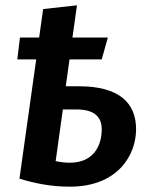

<svg xmlns="http://www.w3.org/2000/svg" viewBox="-20 -686 563 721"><path d="M277 -362H227L241 -463H362L385 -545H252L269 -666L142 -652L127 -545H55L45 -463H116L53 -15C113 3 172 15 242 15C423 15 491 -104 491 -201C491 -299 428 -362 277 -362ZM242 -75C223 -75 209 -77 189 -81L216 -275H267C337 -275 362 -245 362 -200C362 -141 333 -75 242 -75Z"/></svg>

Font: Fira Sans Medium
Style: Italic
Weight: 500
Italic angle: -8°
Designer: bBox Type GmbH & Carrois Corporate GbR & Edenspiekermann AG
Foundry: bBox Type GmbH & Carrois Corporate GbR & Edenspiekermann AG
Version: Version 4.301;PS 004.301;hotconv 1.0.88;makeotf.lib2.5.64775